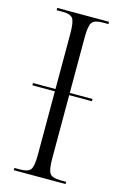

<svg xmlns="http://www.w3.org/2000/svg" viewBox="-112 -765 522 816"><g transform="rotate(15 149.0 -357.0)"><path d="M35 0V-10H61Q96 -10 106.5 -25Q117 -40 117 -90V-369H18V-379H117V-624Q117 -674 106.5 -689Q96 -704 62 -704H35V-714H263V-704H237Q202 -704 191 -689Q180 -674 180 -623V-379H280V-369H180V-90Q180 -40 191 -25Q202 -10 237 -10H263V0Z"/></g></svg>

Font: Noto Serif Display Condensed Light
Style: Regular
Weight: 300
Width: 3
Designer: Monotype Design Team
Foundry: Monotype Imaging Inc.
Version: Version 2.009